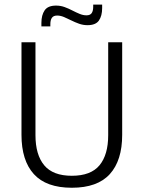

<svg xmlns="http://www.w3.org/2000/svg" viewBox="-20 -828 642 858"><path d="M301 11Q186.5 11 131.2 -50Q76 -111 76 -225.5V-639H138.5V-224Q138.5 -136.5 177.5 -89.5Q216.5 -42.5 301 -42.5Q386 -42.5 424.8 -89.5Q463.5 -136.5 463.5 -224V-639H526V-225.5Q526 -111 470.8 -50Q415.5 11 301 11ZM371 -715.5Q351.5 -715.5 333.2 -722Q315 -728.5 298.5 -736.8Q282 -745 266.2 -751.8Q250.5 -758.5 235.5 -758.5Q219 -758.5 212 -748.5Q205 -738.5 205 -720V-710H165V-725.5Q165 -760.5 179.5 -781.8Q194 -803 230.5 -803Q250.5 -803 268.5 -796.5Q286.5 -790 303.2 -781.2Q320 -772.5 335.8 -766Q351.5 -759.5 366.5 -759.5Q383 -759.5 389.8 -769.5Q396.5 -779.5 396.5 -798V-807.5H436.5V-792Q436.5 -757 422 -736.2Q407.5 -715.5 371 -715.5Z"/></svg>

Font: Anek Latin Light
Style: Regular
Weight: 300
Designer: Yesha Goshar
Foundry: Ek Type
Version: Version 1.003